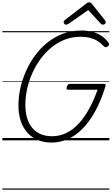

<svg xmlns="http://www.w3.org/2000/svg" viewBox="-20 -1195 951 1635"><path d="M418 19Q352 19 300.5 -3Q249 -25 212 -66.5Q175 -108 156 -166.5Q137 -225 137 -298Q137 -369 153 -442.5Q169 -516 200.5 -587.5Q232 -659 277.5 -721.5Q323 -784 383 -832Q443 -880 515.5 -907.5Q588 -935 673 -935Q725 -935 769 -923Q813 -911 847.5 -887.5Q882 -864 906 -828Q912 -819 908.5 -811.5Q905 -804 893 -797Q883 -791 876.5 -793Q870 -795 859 -806Q836 -831 807.5 -848Q779 -865 744 -873.5Q709 -882 667 -882Q595 -882 532 -857.5Q469 -833 416.5 -789.5Q364 -746 323 -689.5Q282 -633 253.5 -568Q225 -503 210.5 -435.5Q196 -368 196 -303Q196 -240 211 -190Q226 -140 255 -105.5Q284 -71 326 -53Q368 -35 423 -35Q470 -35 514 -50Q558 -65 599 -96Q640 -127 677.5 -174.5Q715 -222 748.5 -286Q782 -350 811 -431H560Q548 -431 547 -438Q546 -445 549 -456Q554 -470 560 -475.5Q566 -481 576 -481H863Q875 -481 878 -475.5Q881 -470 877 -457Q838 -331 787 -241Q736 -151 677.5 -93.5Q619 -36 553.5 -8.5Q488 19 418 19ZM543 -985Q534 -985 528 -992Q522 -999 522 -1006Q522 -1012 524 -1015.5Q526 -1019 530 -1023L710 -1161Q719 -1169 725.5 -1172Q732 -1175 740 -1175Q747 -1175 753 -1171.5Q759 -1168 764 -1160L875 -1021Q878 -1017 879 -1013Q880 -1009 880 -1005Q880 -996 872 -990.5Q864 -985 857 -985Q851 -985 846 -987.5Q841 -990 837 -995L731 -1109L565 -993Q558 -989 553 -987Q548 -985 543 -985ZM0 410H911V420H0ZM0 -20H911V0H0ZM0 -505H911V-500H0ZM0 -930H911V-920H0Z"/></svg>

Font: Playwrite DE LA Guides
Style: Regular
Weight: 400
Designer: Veronika Burian, José Scaglione
Foundry: TypeTogether
Version: Version 1.003